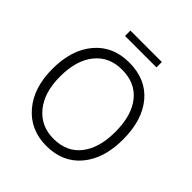

<svg xmlns="http://www.w3.org/2000/svg" viewBox="-222 -976 1135 1135"><g transform="rotate(45 345.5 -409.0)"><path d="M479 -781V-826H216V-781ZM50 -340C50 -234.7 77.2 -150.3 131.5 -87C185.8 -23.7 257.7 8 347 8C437.7 8 509.3 -23.3 562 -86C614.7 -148.7 641 -233.3 641 -340C641 -447.3 615 -532.2 563 -594.5C511 -656.8 438.3 -688 345 -688C254.3 -688 182.5 -656.5 129.5 -593.5C76.5 -530.5 50 -446 50 -340ZM114 -340C114 -430 134.5 -500.5 175.5 -551.5C216.5 -602.5 273 -628 345 -628C419 -628 476.2 -602.7 516.5 -552C556.8 -501.3 577 -430.7 577 -340C577 -250 557 -179.5 517 -128.5C477 -77.5 420.3 -52 347 -52C276.3 -52 219.8 -77.8 177.5 -129.5C135.2 -181.2 114 -251.3 114 -340Z"/></g></svg>

Font: Hind Light
Style: Regular
Weight: 300
Designer: Manushi Parikh, Satya Rajpurohit
Foundry: Indian Type Foundry
Version: Version 1.201;PS 1.0;hotconv 1.0.78;makeotf.lib2.5.61930; tt